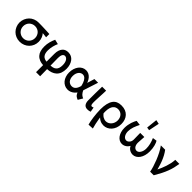

<svg xmlns="http://www.w3.org/2000/svg" viewBox="244 -2224 3839 3839"><g transform="rotate(45 2163.5 -305.0)"><path d="M315 8Q257 8 207 -13Q157 -34 121 -70.5Q85 -107 64 -156Q43 -205 42 -262Q43 -320 64 -369Q85 -418 121 -454.5Q157 -491 207 -511.5Q257 -532 315 -532Q317 -532 318 -532Q359 -532 397 -531Q435 -530 473.5 -528.5Q512 -527 550 -525.5Q588 -524 628 -521V-429Q601 -432 583 -434.5Q565 -437 546 -439Q535 -440 523 -440Q550 -409 567 -369Q588 -320 588 -262Q588 -205 567.5 -156Q547 -107 510.5 -70.5Q474 -34 424 -13Q374 8 315 8ZM315 -91Q352 -91 383 -104.5Q414 -118 436 -140.5Q458 -163 471 -194Q484 -225 484 -262Q484 -298 471 -329.5Q458 -361 436 -383.5Q414 -406 383 -419Q352 -432 315 -432Q280 -432 249 -419Q218 -406 195.5 -383.5Q173 -361 160 -329.5Q147 -298 147 -262Q147 -225 160 -194Q173 -163 195.5 -140.5Q218 -118 249 -104.5Q280 -91 315 -91Z M979 206V7Q922 4 879 -13Q827 -34 794 -70.5Q761 -107 746.5 -158Q732 -209 732 -270Q732 -344 749 -406.5Q766 -469 791 -523L891 -499Q881 -477 871.5 -450.5Q862 -424 854.5 -394.5Q847 -365 842.5 -332.5Q838 -300 838 -267Q838 -227 846.5 -194.5Q855 -162 874 -138.5Q893 -115 925 -103Q948 -94 979 -91V-311Q979 -370 993 -412Q1007 -454 1031 -481.5Q1055 -509 1086.5 -520.5Q1118 -532 1150 -532Q1153 -532 1156 -532Q1158 -532 1161 -532Q1205 -532 1242.5 -513.5Q1280 -495 1307 -460Q1334 -425 1349 -376.5Q1364 -328 1364 -271Q1364 -131 1286 -62Q1215 1 1092 7L1095 206ZM1106 -400Q1088 -367 1088 -308Q1088 -305 1088 -302L1091 -91Q1123 -93 1149 -99Q1185 -108 1209.5 -129Q1234 -150 1246 -184.5Q1258 -219 1258 -269Q1258 -303 1251.5 -333.5Q1245 -364 1232 -386Q1219 -408 1200.5 -421Q1182 -434 1160 -434Q1126 -434 1106 -400Z M1960 8 1942 2Q1923 -7 1907 -18Q1891 -29 1878 -45.5Q1865 -62 1855 -85Q1854 -89 1852 -94Q1834 -68 1811 -47Q1782 -22 1746.5 -7Q1711 8 1670 8Q1623 8 1582.5 -12Q1542 -32 1512.5 -67Q1483 -102 1466.5 -151Q1450 -200 1450 -257Q1450 -316 1466 -366Q1482 -416 1510 -452.5Q1538 -489 1577 -509.5Q1616 -530 1662 -530Q1703 -530 1738 -512.5Q1773 -495 1799.5 -464Q1826 -433 1844 -391Q1849 -378 1854 -365L1902 -522H2006L1903 -205Q1913 -183 1923 -167Q1935 -147 1948 -134Q1961 -121 1972.5 -113Q1984 -105 1994 -100L2017 -89ZM1802 -200Q1809 -220 1814 -236Q1812 -249 1809 -262Q1802 -288 1793 -312Q1784 -336 1772 -356.5Q1760 -377 1745.5 -392Q1731 -407 1713 -415.5Q1695 -424 1674 -424Q1652 -424 1630 -414Q1608 -404 1590.5 -383.5Q1573 -363 1562 -331.5Q1551 -300 1551 -258Q1551 -218 1561.5 -188Q1572 -158 1589.5 -138.5Q1607 -119 1631 -108.5Q1655 -98 1681 -98Q1717 -98 1740 -113.5Q1763 -129 1778 -151.5Q1793 -174 1802 -200Z M2230 8Q2204 8 2182.5 -0.5Q2161 -9 2146.5 -26.5Q2132 -44 2123.5 -71.5Q2115 -99 2115 -137Q2115 -274 2115.5 -322Q2116 -370 2117 -419.5Q2118 -469 2119 -523H2232Q2231 -483 2228.5 -433Q2226 -383 2223.5 -334Q2221 -285 2219.5 -244.5Q2218 -204 2218 -180Q2219 -129 2227.5 -113Q2236 -97 2253 -96Q2263 -97 2273 -100Q2283 -103 2293 -108L2311 -7Q2293 1 2272 4.5Q2251 8 2230 8Z M2463 206Q2454 173 2445 128Q2436 83 2429.5 31.5Q2423 -20 2418.5 -74.5Q2414 -129 2414 -179Q2414 -270 2429.5 -337Q2445 -404 2475.5 -447.5Q2506 -491 2551 -511.5Q2596 -532 2654 -532Q2657 -532 2660 -532Q2663 -532 2666 -532Q2724 -532 2772 -513Q2820 -494 2853 -458.5Q2886 -423 2903 -374.5Q2920 -326 2920 -267Q2920 -205 2901 -154.5Q2882 -104 2849 -67.5Q2816 -31 2773.5 -11.5Q2731 8 2685 8Q2662 8 2635.5 2.5Q2609 -3 2585 -15Q2561 -27 2539 -46Q2532 -52 2525 -59Q2528 -39 2531 -19Q2539 35 2551.5 90.5Q2564 146 2579 200ZM2514 -227Q2514 -217 2514 -207Q2514 -188 2515 -167Q2526 -153 2537 -141Q2556 -121 2577 -109Q2598 -97 2618.5 -91Q2639 -85 2659 -85Q2692 -85 2721 -99.5Q2750 -114 2771 -138Q2792 -162 2804.5 -195Q2817 -228 2817 -265Q2817 -298 2807 -328.5Q2797 -359 2778 -381.5Q2759 -404 2730 -418Q2701 -432 2664 -432Q2632 -432 2605 -420Q2578 -408 2558.5 -383.5Q2539 -359 2527 -320Q2515 -281 2514 -227Z M3016 -254Q3016 -301 3023.5 -343.5Q3031 -386 3042.5 -421Q3054 -456 3067 -483.5Q3080 -511 3090 -528L3192 -515Q3176 -482 3161.5 -450Q3147 -418 3136.5 -386.5Q3126 -355 3120 -322.5Q3114 -290 3114 -258Q3114 -225 3122 -196.5Q3130 -168 3144 -147Q3158 -126 3177 -114.5Q3196 -103 3218 -103Q3239 -103 3256 -113Q3273 -123 3286.5 -139Q3300 -155 3307 -176.5Q3314 -198 3314 -223Q3314 -232 3313.5 -256Q3313 -280 3312.5 -307.5Q3312 -335 3311.5 -363Q3311 -391 3311 -408H3427Q3426 -395 3424.5 -372.5Q3423 -350 3421.5 -325Q3420 -300 3418 -275.5Q3416 -251 3416 -235Q3416 -205 3423 -181Q3430 -157 3442 -140Q3454 -123 3472 -113Q3490 -103 3510 -103Q3533 -103 3552.5 -116Q3572 -129 3586.5 -151.5Q3601 -174 3609.5 -203.5Q3618 -233 3619 -267Q3619 -299 3615.5 -330.5Q3612 -362 3604.5 -393Q3597 -424 3586.5 -454.5Q3576 -485 3563 -515L3652 -528Q3662 -513 3672 -488.5Q3682 -464 3690.5 -432.5Q3699 -401 3704 -362Q3709 -323 3709 -281Q3709 -218 3694 -164.5Q3679 -111 3652 -73Q3625 -35 3589 -13.5Q3553 8 3510 8Q3486 8 3462.5 1Q3439 -6 3419 -18.5Q3399 -31 3384 -48Q3369 -65 3360 -85H3355Q3334 -44 3293 -18Q3252 8 3204 8Q3165 8 3130.5 -11Q3096 -30 3070.5 -65Q3045 -100 3030.5 -148Q3016 -196 3016 -254ZM3444 -798 3398 -572 3333 -582 3358 -816Z M3999 0Q3991 -50 3970.5 -116.5Q3950 -183 3921.5 -254.5Q3893 -326 3857 -396.5Q3821 -467 3779 -523H3901Q3934 -480 3962 -429Q3990 -378 4014.5 -315.5Q4039 -253 4060 -175Q4066 -155 4071 -134Q4091 -175 4109 -217Q4130 -266 4146.5 -316.5Q4163 -367 4174 -418.5Q4185 -470 4187 -523H4303Q4293 -457 4278.5 -398.5Q4264 -340 4241 -279Q4218 -218 4184 -150.5Q4150 -83 4101 0Z"/></g></svg>

Font: Rising Sun SemiBold
Style: Regular
Weight: 600
Designer: Matt McInerney, Pablo Impallari, Rodrigo Fuenzalida (Raleway font), Stephen Hutchings (Greek), Cristiano Sobral (main ch
Foundry: The Rising Sun Project Authors
Version: Version 4.327; ttfautohint (v1.8.4.7-5d5b-dirty)